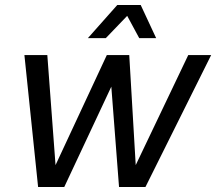

<svg xmlns="http://www.w3.org/2000/svg" viewBox="-20 -751 868 771"><path d="M133 0 78 -530H170L203 -88L409 -530H499L525 -88L736 -530H828L564 0H458L427 -403L238 0ZM333 -598 451 -731H545L607 -598H539L485 -698H501L405 -598Z"/></svg>

Font: Geist
Style: Italic
Weight: 400
Italic angle: -12°
Designer: Basement.studio, Andrés Briganti, Mateo Zaragoza
Foundry: Basement.studio, Vercel, Andrés Briganti, Guido Ferreyra, Mateo Zaragoza
Version: Version 1.500